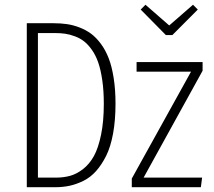

<svg xmlns="http://www.w3.org/2000/svg" viewBox="-20 -781 893 801"><path d="M785.2 -761.2 805.2 -741.2 699.2 -634.8H671.9L566.9 -741.2L586.9 -761.2L686 -674.8ZM204.1 -684.1Q233.4 -684.1 259 -680.4Q284.7 -676.8 311.5 -666.5Q338.4 -656.2 359.9 -640.4Q381.3 -624.5 400.9 -598.1Q420.4 -571.8 433.6 -537.6Q446.8 -503.4 454.3 -455.1Q461.9 -406.7 461.9 -348.1Q461.9 -279.3 451.7 -223.6Q441.4 -168 422.9 -130.9Q404.3 -93.8 380.9 -67.4Q357.4 -41 328.1 -26.6Q298.8 -12.2 270.8 -6.1Q242.7 0 210.9 0H91.8V-684.1ZM209 -643.1H138.2V-40H212.9Q245.1 -40 272.2 -47.4Q299.3 -54.7 326.2 -75.4Q353 -96.2 371.6 -129.6Q390.1 -163.1 401.6 -218.8Q413.1 -274.4 413.1 -348.1Q413.1 -402.3 406.7 -446Q400.4 -489.7 389.9 -520Q379.4 -550.3 363.5 -572.8Q347.7 -595.2 330.8 -608.4Q314 -621.6 292.2 -629.6Q270.5 -637.7 251.2 -640.4Q231.9 -643.1 209 -643.1ZM825.2 -522V-485.8L579.1 -40H823.2L817.9 0H529.8V-36.1L776.9 -481.9H549.8V-522Z"/></svg>

Font: Fira Sans Compressed ExtraLight
Style: Regular
Weight: 250
Width: 1
Designer: Carrois Corporate & Edenspiekermann AG
Foundry: Carrois Corporate GbR & Edenspiekermann AG
Version: Version 4.203;PS 004.203;hotconv 1.0.88;makeotf.lib2.5.64775